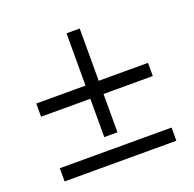

<svg xmlns="http://www.w3.org/2000/svg" viewBox="-99 -801 731 725"><g transform="rotate(-20 266.5 -438.5)"><path d="M42 -437H240V-283H293V-437H491V-490H293V-700H240V-490H42ZM42 -177H491V-230H42Z"/></g></svg>

Font: PT Serif
Style: Regular
Weight: 400
Designer: A.Korolkova, O.Umpeleva, V.Yefimov
Foundry: ParaType Ltd
Version: Version 1.000;PS 001.000;hotconv 1.0.88;makeotf.lib2.5.64775